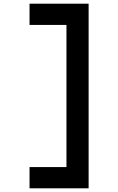

<svg xmlns="http://www.w3.org/2000/svg" viewBox="-20 -855 640 1040"><path d="M140 -835V-720H340V50H140V165H460V-835Z"/></svg>

Font: Kode
Style: Regular
Weight: 400
Monospace: yes
Designer: Isa Ozler
Foundry: Kadena LLC
Version: Version 1.000;gftools[0.9.28]